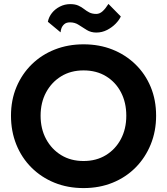

<svg xmlns="http://www.w3.org/2000/svg" viewBox="-20 -940 851 979"><path d="M187 -350Q187 -417 215 -469Q243 -521 292 -551Q341 -581 406 -581Q472 -581 521 -551Q570 -521 597 -469Q624 -417 624 -350Q624 -283 596.5 -231Q569 -179 520 -149Q471 -119 406 -119Q341 -119 292 -149Q243 -179 215 -231Q187 -283 187 -350ZM36 -350Q36 -271 63 -203.5Q90 -136 140 -86Q190 -36 257.5 -8.5Q325 19 406 19Q487 19 554.5 -8.5Q622 -36 671.5 -86Q721 -136 748.5 -203.5Q776 -271 776 -350Q776 -430 748.5 -496.5Q721 -563 670.5 -612Q620 -661 553 -687.5Q486 -714 406 -714Q327 -714 259.5 -687.5Q192 -661 142 -612Q92 -563 64 -496.5Q36 -430 36 -350ZM224 -829 289 -775Q289 -783 293 -795Q297 -807 307.5 -816.5Q318 -826 337 -826Q362 -826 381.5 -813Q401 -800 422.5 -787Q444 -774 471 -774Q500 -774 525.5 -787Q551 -800 569.5 -819Q588 -838 596 -856L533 -920Q518 -896 503 -882.5Q488 -869 471 -869Q450 -869 435.5 -876.5Q421 -884 408.5 -894Q396 -904 379.5 -911.5Q363 -919 338 -919Q310 -919 285.5 -906.5Q261 -894 245 -874Q229 -854 224 -829Z"/></svg>

Font: Jost SemiBold
Style: Regular
Weight: 600
Version: Version 3.710